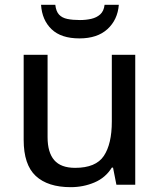

<svg xmlns="http://www.w3.org/2000/svg" viewBox="-20 -765 664 795"><path d="M540 -538V0H462L448 -71H443Q417 -29 371 -9.5Q325 10 273 10Q178 10 128 -36.5Q78 -83 78 -186V-538H177V-197Q177 -134 204.5 -102Q232 -70 291 -70Q377 -70 410 -119.5Q443 -169 443 -262V-538ZM472 -745Q467 -683 425 -644.5Q383 -606 309 -606Q233 -606 193.5 -644Q154 -682 150 -745H209Q212 -718 224.5 -704.5Q237 -691 259 -686.5Q281 -682 311 -682Q336 -682 358 -687Q380 -692 395 -705.5Q410 -719 413 -745Z"/></svg>

Font: Noto Sans Sundanese Medium
Style: Regular
Weight: 500
Version: Version 2.003